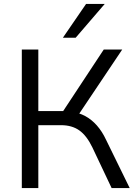

<svg xmlns="http://www.w3.org/2000/svg" viewBox="-20 -957 692 977"><path d="M91 0V-705H175V-392H315L291 -376L508 -705H602L372 -362L341 -389Q381 -384 413.5 -366.5Q446 -349 473 -318.5Q500 -288 520 -245L640 0H548L450 -207Q421 -267 383.5 -293.5Q346 -320 291 -320H175V0ZM300 -765 418 -937H513L365 -765Z"/></svg>

Font: Nunito Sans 11pt
Style: Regular
Weight: 400
Version: Version 3.101;gftools[0.9.27]